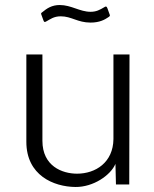

<svg xmlns="http://www.w3.org/2000/svg" viewBox="-20 -736 614 765"><path d="M411 -667C418 -671 419 -674 417 -678L408 -703C405 -711 402 -712 395 -707C378 -697 364 -689 341 -689C298 -689 264 -716 218 -716C187 -716 167 -703 148 -687C143 -684 143 -682 145 -677L153 -655C156 -647 158 -647 165 -651C180 -659 194 -671 222 -671C265 -671 289 -646 341 -646C377 -646 398 -658 411 -667ZM280 9C352 10 421 -38 440 -83L442 -1H495L496 -519H432V-182C431 -89 361 -44 287 -44C228 -44 149 -74 149 -175V-519H85V-171C85 -37 194 8 280 9Z"/></svg>

Font: United Sans ExtraLight
Style: Regular
Weight: 200
Designer: Pablo Impallari, Rodrigo Fuenzalida (Modified by Dan O. Williams)
Version: Version 1.000;PS 001.000;hotconv 1.0.88;makeotf.lib2.5.64775